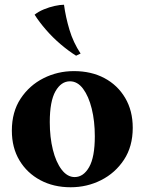

<svg xmlns="http://www.w3.org/2000/svg" viewBox="-20 -775 610 810"><path d="M292 -475Q365 -475 420.5 -445.5Q476 -416 508 -362Q540 -308 540 -236Q540 -157 503 -101Q466 -45 406.5 -15Q347 15 278 15Q206 15 150 -15Q94 -45 62 -98.5Q30 -152 30 -224Q30 -303 67 -359Q104 -415 163.5 -445Q223 -475 292 -475ZM295 -28Q332 -28 356 -70Q380 -112 380 -200Q380 -264 367 -316.5Q354 -369 330.5 -400.5Q307 -432 275 -432Q238 -432 214 -390Q190 -348 190 -260Q190 -196 203 -143.5Q216 -91 240 -59.5Q264 -28 295 -28ZM250 -755Q257 -703 273 -649.5Q289 -596 320 -549L301 -540Q269 -560 235.5 -588.5Q202 -617 173.5 -650Q145 -683 126 -713Q142 -726 165 -735.5Q188 -745 211 -750Q234 -755 250 -755Z"/></svg>

Font: Bona Nova
Style: Bold
Weight: 700
Designer: Mateusz Machalski
Foundry: Capitalics
Version: Version 4.001; ttfautohint (v1.8.3)